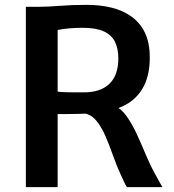

<svg xmlns="http://www.w3.org/2000/svg" viewBox="-20 -771 716 791"><path d="M217.5 0H86.5V-743Q96 -743 104.8 -743Q113.5 -743 122.5 -743Q131.5 -743 141 -743Q177 -743 226.2 -747Q275.5 -751 338 -751Q392.5 -751 439.5 -739.5Q486.5 -728 522 -702.5Q557.5 -677 577.2 -635.8Q597 -594.5 597 -534.5Q597 -465.5 574 -419Q551 -372.5 508.8 -346Q466.5 -319.5 409 -310.5Q388.5 -307.5 367.2 -305.2Q346 -303 311.5 -302Q277 -301 217.5 -301ZM217.5 -393.5Q228 -392 248.8 -391.2Q269.5 -390.5 291 -390.5Q312.5 -390.5 325.5 -390.5Q394.5 -390.5 431 -426Q467.5 -461.5 467.5 -530Q467.5 -570 454 -598.2Q440.5 -626.5 408.2 -641.5Q376 -656.5 320 -656.5Q292.5 -656.5 265.8 -654.2Q239 -652 217.5 -647.5ZM503 0Q496.5 -9.5 492 -20Q487.5 -30.5 476 -54.5Q460.5 -88 446 -129.2Q431.5 -170.5 415 -209Q398.5 -247.5 376.8 -273.8Q355 -300 325.5 -304L370 -338.5L449 -337Q478.5 -324.5 501.2 -292.8Q524 -261 543.2 -219.2Q562.5 -177.5 580.5 -134.2Q598.5 -91 618.5 -55Q626 -41 633.8 -27.2Q641.5 -13.5 649 0Z"/></svg>

Font: Merriweather Sans Medium
Style: Regular
Weight: 500
Designer: Eben Sorkin
Foundry: Eben Sorkin
Version: Version 2.001